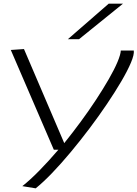

<svg xmlns="http://www.w3.org/2000/svg" viewBox="-20 -810 751 1049"><path d="M640 -534H711Q714 -512 695.5 -468Q677 -424 643 -366Q609 -308 564.5 -242Q520 -176 469.5 -109Q419 -42 366.5 21Q314 84 265 135Q216 186 175 219L102 207Q145 173 195.5 121.5Q246 70 299 8H274L39 -537L111 -542L331 -28Q376 -84 421 -145Q466 -206 505 -265.5Q544 -325 574.5 -378Q605 -431 622 -471.5Q639 -512 640 -534ZM351 -596 574 -790H652L412 -596Z"/></svg>

Font: Georama ExtraExtended Light
Style: Italic
Weight: 300
Width: 8
Italic angle: -9°
Designer: Jean-Baptiste Levee
Foundry: Production Type
Version: Version 1.000